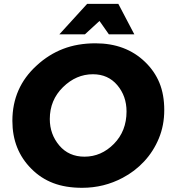

<svg xmlns="http://www.w3.org/2000/svg" viewBox="-20 -928 850 962"><path d="M653 -756H525.5L478.5 -823L405.5 -756H277.5L416.5 -908.5H573ZM391.5 13Q308.5 13 246.5 -10.8Q184.5 -34.5 137.5 -82Q42 -177 42 -322.5Q42 -489.5 164 -600Q223.5 -655 296 -683Q368.5 -711 458.5 -711Q610 -711 706.5 -618Q754.5 -572 778.8 -513Q803 -454 803 -376.5Q803 -300 776 -234.8Q749 -169.5 702.2 -119.2Q655.5 -69 594.5 -37Q500.5 13 391.5 13ZM403.5 -143Q487.5 -143 550.8 -207.2Q614 -271.5 614 -369.5Q614 -446.5 567.8 -501.2Q521.5 -556 445.5 -556Q361.5 -556 295.5 -491.2Q229.5 -426.5 229.5 -331.5Q229.5 -255.5 277 -199.2Q324.5 -143 403.5 -143Z"/></svg>

Font: Argentum Sans
Style: Bold Italic
Weight: 700
Italic angle: -11°
Designer: Julieta Ulanovsky (font), Cristiano Sobral (main changes and remaster)
Foundry: Julieta Ulanovsky (font), Cristiano Sobral (main changes and remaster)
Version: Version 2.007;June 15, 2022;FontCreator 14.0.0.2814 64-bit; 